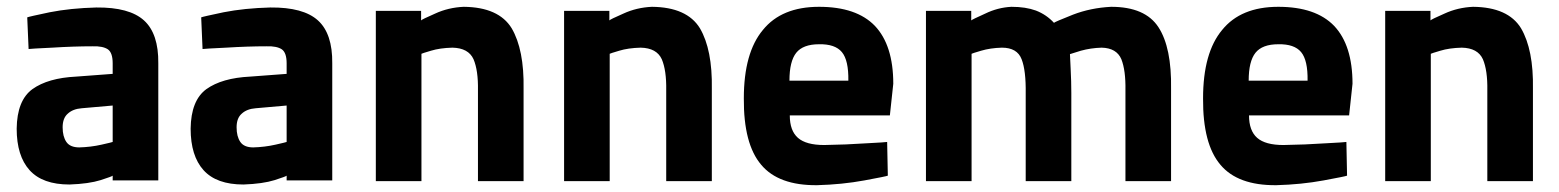

<svg xmlns="http://www.w3.org/2000/svg" viewBox="-20 -532 4580 564"><path d="M445 -346Q446 -433 403 -472Q360 -511 263 -510Q187 -508 126 -496Q64 -483 60 -481L64 -388Q70 -389 133 -392Q197 -396 252 -396Q282 -397 297 -387Q311 -377 311 -346V-315L204 -307Q121 -303 75 -270Q30 -237 29 -154Q29 -74 67 -32Q105 10 184 10Q241 8 276 -3Q310 -14 311 -16Q311 -14 311 -9Q311 -3 311 -2H445ZM311 -222V-115Q309 -114 278 -107Q247 -100 213 -99Q186 -99 175 -115Q164 -131 164 -158Q164 -185 179 -198Q194 -212 220 -214Z M956 -346Q957 -433 914 -472Q871 -511 774 -510Q698 -508 637 -496Q575 -483 571 -481L575 -388Q581 -389 644 -392Q708 -396 763 -396Q793 -397 808 -387Q822 -377 822 -346V-315L715 -307Q632 -303 586 -270Q541 -237 540 -154Q540 -74 578 -32Q616 10 695 10Q752 8 787 -3Q821 -14 822 -16Q822 -14 822 -9Q822 -3 822 -2H956ZM822 -222V-115Q820 -114 789 -107Q758 -100 724 -99Q697 -99 686 -115Q675 -131 675 -158Q675 -185 690 -198Q705 -212 731 -214Z M1218 0V-374Q1219 -375 1246 -383Q1272 -391 1309 -392Q1356 -391 1371 -358Q1385 -325 1384 -267V0H1518V-271Q1520 -386 1483 -449Q1445 -511 1342 -512Q1297 -510 1258 -492Q1219 -475 1217 -472V-500H1084V0Z M1771 0V-374Q1772 -375 1799 -383Q1825 -391 1862 -392Q1909 -391 1924 -358Q1938 -325 1937 -267V0H2071V-271Q2073 -386 2036 -449Q1998 -511 1895 -512Q1850 -510 1811 -492Q1772 -475 1770 -472V-500H1637V0Z M2401 -106Q2348 -106 2324 -127Q2300 -148 2300 -193H2594L2604 -286Q2604 -399 2550 -456Q2496 -512 2386 -512Q2276 -512 2221 -444Q2165 -377 2165 -243Q2164 -109 2216 -48Q2267 13 2380 12Q2454 10 2519 -2Q2584 -14 2588 -16L2586 -115Q2582 -114 2524 -111Q2466 -107 2401 -106ZM2299 -295Q2299 -352 2319 -377Q2339 -402 2386 -402Q2433 -403 2453 -379Q2473 -355 2472 -295Z M2834 0V-374Q2835 -375 2862 -383Q2889 -391 2923 -392Q2968 -392 2981 -358Q2994 -325 2993 -257V0H3127V-259Q3127 -292 3125 -331Q3123 -370 3123 -373Q3125 -374 3155 -383Q3184 -391 3216 -392Q3260 -391 3274 -358Q3287 -325 3286 -267V0H3420V-271Q3422 -392 3383 -452Q3344 -512 3244 -512Q3184 -509 3132 -489Q3079 -468 3076 -465Q3054 -489 3023 -501Q2993 -512 2951 -512Q2911 -510 2874 -492Q2836 -475 2833 -472V-500H2700V0Z M3750 -106Q3697 -106 3673 -127Q3649 -148 3649 -193H3943L3953 -286Q3953 -399 3899 -456Q3845 -512 3735 -512Q3625 -512 3570 -444Q3514 -377 3514 -243Q3513 -109 3565 -48Q3616 13 3729 12Q3803 10 3868 -2Q3933 -14 3937 -16L3935 -115Q3931 -114 3873 -111Q3815 -107 3750 -106ZM3648 -295Q3648 -352 3668 -377Q3688 -402 3735 -402Q3782 -403 3802 -379Q3822 -355 3821 -295Z M4183 0V-374Q4184 -375 4211 -383Q4237 -391 4274 -392Q4321 -391 4336 -358Q4350 -325 4349 -267V0H4483V-271Q4485 -386 4448 -449Q4410 -511 4307 -512Q4262 -510 4223 -492Q4184 -475 4182 -472V-500H4049V0Z"/></svg>

Font: RazerF5
Style: Bold
Weight: 700
Foundry: Razer Inc.
Version: Version 1.000;PS 001.001;hotconv 1.0.56